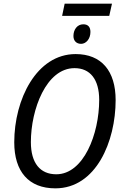

<svg xmlns="http://www.w3.org/2000/svg" viewBox="-20 -1021 679 1051"><path d="M320 -934H578L593 -1001H334ZM424 -781C451 -781 475 -808 475 -846C475 -873 462 -888 436 -888C402 -888 382 -858 382 -824C382 -797 399 -781 424 -781ZM283 10C506 10 613 -247 613 -473C613 -633 535 -725 394 -725C180 -725 58 -477 58 -242C58 -82 137 10 283 10ZM288 -67C200 -67 149 -128 149 -243C149 -422 233 -648 388 -648C473 -648 523 -587 523 -474C523 -288 438 -67 288 -67Z"/></svg>

Font: Noto Sans SemiCondensed
Style: Italic
Weight: 400
Width: 4
Italic angle: -12°
Designer: Monotype Design Team
Foundry: Monotype Imaging Inc.
Version: Version 2.013